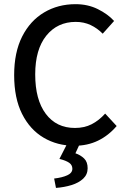

<svg xmlns="http://www.w3.org/2000/svg" viewBox="-20 -687 609 921"><path d="M337.4 12.2Q254.9 12.2 189.2 -26.6Q123.5 -65.4 85.7 -140.9Q47.9 -216.3 47.9 -326.7Q47.9 -436 86.4 -512Q125 -587.9 191.7 -627.4Q258.3 -667 342.3 -667Q401.4 -667 449.2 -643.3Q497.1 -619.6 527.3 -586.4L472.7 -525.4Q446.8 -551.8 414.6 -566.9Q382.3 -582 343.3 -582Q255.4 -582 202.1 -515.9Q148.9 -449.7 148.9 -330.1Q148.9 -208.5 199.7 -140.9Q250.5 -73.2 339.4 -73.2Q384.8 -73.2 419.7 -91.1Q454.6 -108.9 484.4 -142.1L539.6 -82.5Q500.5 -36.6 450 -12.2Q399.4 12.2 337.4 12.2ZM248.5 214.4 239.7 169.4Q278.3 165 302.7 153.8Q327.1 142.6 327.1 122.6Q327.1 104.5 311.8 93.8Q296.4 83 265.1 75.2L305.2 -3.4H365.7L341.8 48.3Q366.2 56.6 383.3 73Q400.4 89.4 400.4 120.1Q400.4 149.9 379.2 169.9Q357.9 189.9 323.2 200.7Q288.6 211.4 248.5 214.4Z"/></svg>

Font: Varta Light SemiBold
Style: Regular
Weight: 600
Version: Version 1.004